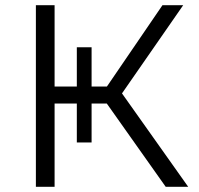

<svg xmlns="http://www.w3.org/2000/svg" viewBox="-20 -720 767 740"><path d="M618.7 0 371.7 -349.1 432.2 -385.4 705.4 0ZM118.3 0V-700H190.4V0ZM167.7 -320.9V-386.4H420.9V-320.9ZM276.1 -170.9V-537.9H333V-170.9ZM437.8 -342.2 370 -354.2 606.2 -700H686.1Z"/></svg>

Font: Montserrat Alternates Thin
Style: Regular
Weight: 100
Designer: Julieta Ulanovsky
Foundry: Julieta Ulanovsky
Version: Version 9.000